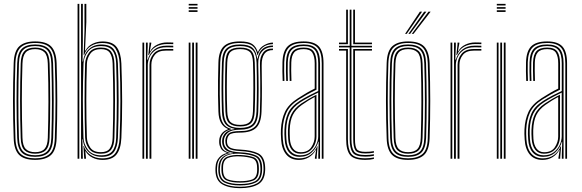

<svg xmlns="http://www.w3.org/2000/svg" viewBox="-20 -820 3005 992"><path d="M161.5 6Q104.2 6 78.4 -20.1Q52.5 -46.2 50.8 -105.5Q47.2 -205.5 47.2 -299.4Q47.2 -393.2 50.8 -494.8Q53 -557.2 80.5 -581.6Q108 -606 161.5 -606Q219.5 -606 244.9 -579.5Q270.2 -553 272.5 -493.8Q275.8 -394.2 275.9 -300Q276 -205.8 272.5 -104.8Q270.2 -42.8 242.8 -18.4Q215.2 6 161.5 6ZM161.5 -2Q209 -2 235.1 -23.8Q261.2 -45.5 263.2 -104.8Q266.8 -206 266.8 -298.8Q266.8 -391.5 263.2 -493.2Q261.5 -547.5 238.5 -572.8Q215.5 -598 161.5 -598Q110.5 -598 86 -574.2Q61.5 -550.5 59.5 -492.2Q56.5 -402 56.4 -306.2Q56.2 -210.5 59.8 -105Q61.8 -46.5 87.4 -24.2Q113 -2 161.5 -2ZM161.5 -9.8Q113.5 -9.8 92 -32.5Q70.5 -55.2 68.8 -107.5Q65.8 -197 65.5 -295Q65.2 -393 68.8 -492.5Q70.5 -546.5 93 -568.4Q115.5 -590.2 161.5 -590.2Q206.2 -590.2 229.4 -569.1Q252.5 -548 254.2 -494.2Q257.2 -397.2 257.5 -302.5Q257.8 -207.8 254.5 -107Q252.5 -53.5 230.1 -31.6Q207.8 -9.8 161.5 -9.8ZM161.5 -17.8Q203 -17.8 223.2 -37.8Q243.5 -57.8 245.2 -107.2Q248.2 -195.2 248.4 -292.2Q248.5 -389.2 245.2 -492Q243.8 -542.2 223.2 -562.2Q202.8 -582.2 161.5 -582.2Q120 -582.2 99.8 -562.1Q79.5 -542 77.8 -492.2Q75 -404.8 74.8 -308Q74.5 -211.2 77.8 -107.2Q79.5 -56.8 100.4 -37.2Q121.2 -17.8 161.5 -17.8ZM161.5 -25.8Q126.2 -25.8 107.2 -43.2Q88.2 -60.8 87 -107.5Q80.5 -298.2 87 -491.8Q88.2 -536.8 106.2 -555.5Q124.2 -574.2 161.5 -574.2Q197 -574.2 215.9 -556.5Q234.8 -538.8 236.2 -492Q239.2 -397.2 239.4 -300.5Q239.5 -203.8 236.2 -107.8Q234.8 -62.2 216.5 -44Q198.2 -25.8 161.5 -25.8ZM161.5 -33.8Q195 -33.8 210.4 -51Q225.8 -68.2 227 -108Q230 -199 230.2 -293.6Q230.5 -388.2 227 -491.8Q225.8 -534 209.4 -550.1Q193 -566.2 161.5 -566.2Q127.8 -566.2 112.5 -548.8Q97.2 -531.2 96 -491.2Q92.8 -393.8 92.8 -302Q92.8 -210.2 96 -107.8Q97.2 -66 113.6 -49.9Q130 -33.8 161.5 -33.8Z M380.8 0V-800H389.8V0ZM398.8 0V-800H408V-607.5L406.5 -502H408.8Q414.5 -543.2 439.9 -566.8Q465.2 -590.2 504.8 -590Q550.5 -589.5 568.9 -563.9Q587.2 -538.2 589.2 -492.2Q592.8 -394.8 592.9 -299.8Q593 -204.8 589.2 -107.5Q587.2 -60.5 568.8 -35.1Q550.2 -9.8 506.5 -9.8Q464.5 -9.8 438.1 -34.4Q411.8 -59 408 -100.2H405.8L408 0ZM509.8 6.2Q481 6.2 457.5 -5.8Q434 -17.8 422.2 -38.5H420.5L424 -5.8L424.2 0H415.2L411 -65.5H413.2Q421.5 -38.2 447 -20Q472.5 -1.8 508.2 -1.8Q557.5 -1.8 576.8 -30Q596 -58.2 598 -107.2Q601.8 -206 602 -297.4Q602.2 -388.8 598 -492.5Q596 -538.5 577.5 -568.1Q559 -597.8 507.5 -597.8Q475.8 -597.8 450.8 -582.8Q425.8 -567.8 415 -536.5H412.2L416.5 -661.2V-800H426V-706L419.2 -558.5H421.5Q434.2 -582.2 458.4 -594Q482.5 -605.8 509.8 -605.8Q562 -605.8 583.5 -576Q605 -546.2 607 -492.2Q611 -390.2 611.1 -295.8Q611.2 -201.2 607 -107Q604.5 -50.8 582.2 -22.2Q560 6.2 509.8 6.2ZM503 -17.5Q543.8 -17.5 561.2 -40.4Q578.8 -63.2 580.2 -108.5Q583.5 -206 583.5 -298.2Q583.5 -390.5 580 -494Q578.5 -537.8 560.5 -559.9Q542.5 -582 503.5 -582Q456.2 -582 434.4 -553.2Q412.5 -524.5 411.5 -491.8Q408 -392.8 408.1 -301.6Q408.2 -210.5 411.2 -109.5Q412.2 -76.2 434.1 -46.9Q456 -17.5 503 -17.5ZM501.2 -25.8Q458.2 -25.8 439.6 -51.8Q421 -77.8 419.8 -110Q417 -201.2 416.9 -298Q416.8 -394.8 419.8 -490.8Q421 -522 440 -548.1Q459 -574.2 502 -574.2Q538.8 -574.2 554.2 -553.2Q569.8 -532.2 571 -492.2Q574.2 -393.2 574.2 -300.9Q574.2 -208.5 571 -107.8Q570 -67.2 554 -46.5Q538 -25.8 501.2 -25.8ZM501 -33.8Q533.8 -33.8 547.4 -52.9Q561 -72 562 -108Q565.2 -207 565.2 -297.4Q565.2 -387.8 562 -492Q560.8 -527.5 547.6 -546.9Q534.5 -566.2 501.8 -566.2Q464.2 -566.2 447.1 -543.1Q430 -520 429 -490.5Q422.8 -301.5 429 -110Q429.8 -82.2 445.9 -58Q462 -33.8 501 -33.8Z M746.2 -535.8 752 -590.8V-600H761.5V-595.5L754.2 -555H756Q767.8 -577.5 792 -589.1Q816.2 -600.8 843.2 -600.8Q856 -600.8 875.2 -600.2V-592Q858 -592.5 843.8 -592.5Q811.2 -592.5 786.5 -579Q761.8 -565.5 749.2 -535.8ZM734 0V-600H743.2V-577.8L740.5 -512.2H743.5Q753.2 -545.5 778 -564.8Q802.8 -584 840.5 -584Q849.5 -584 858.9 -583.9Q868.2 -583.8 875.2 -583.5V-575.2Q868 -575.5 858.4 -575.6Q848.8 -575.8 839.5 -575.8Q805.8 -575.8 784.6 -561.6Q763.5 -547.5 753.5 -526.4Q743.5 -505.2 743.5 -484.5V0ZM716 0V-600H725V0ZM752.5 0V-485.2Q752.5 -516.2 772.8 -541.5Q793 -566.8 836.8 -566.8H875.2V-558.5H836.8Q797.5 -558.5 779.8 -536.5Q762 -514.5 762 -485.5V0Z M955 -791.8V-800H1000.5V-791.8ZM955 -775V-783.2H1000.5V-775ZM955 -758.5V-766.8H1000.5V-758.5ZM991.2 0V-600H1000.5V0ZM955 0V-600H964V0ZM973 0V-600H982.2V0Z M1220.5 152.2Q1163.2 152.2 1128.9 132.6Q1094.5 113 1093.2 61.8Q1093 55.5 1093.2 51.1Q1093.5 46.8 1093.8 42Q1095 13.5 1111.6 -5.4Q1128.2 -24.2 1151.8 -28.8V-30.8Q1128.2 -39.2 1120.9 -53.5Q1113.5 -67.8 1112.5 -82Q1112.2 -86.5 1112.4 -88.6Q1112.5 -90.8 1112.5 -94.5Q1113.5 -113.8 1124.8 -129Q1136 -144.2 1157 -151.5V-154.2Q1134.8 -163.2 1122.2 -184.8Q1109.8 -206.2 1108.5 -243.5Q1107 -287.8 1106.5 -325.6Q1106 -363.5 1106.5 -404Q1107 -444.5 1108.5 -497Q1110 -555.2 1135.9 -580.6Q1161.8 -606 1220.5 -606Q1263 -606 1283 -592.8Q1303 -579.5 1311.2 -552.2H1313.2Q1323 -575 1346.4 -587.6Q1369.8 -600.2 1390.2 -600V-592Q1357 -591.5 1337 -574.4Q1317 -557.2 1312 -535.8H1310Q1304 -567.8 1284.5 -582.9Q1265 -598 1220.5 -598Q1165.2 -598 1142.2 -574.1Q1119.2 -550.2 1117.8 -497.2Q1116.5 -451 1115.9 -412.4Q1115.2 -373.8 1115.5 -333.8Q1115.8 -293.8 1117.5 -243.2Q1120.2 -166 1174 -154.5V-151.5Q1147.8 -145.5 1134.8 -130Q1121.8 -114.5 1120.8 -94.5Q1120.2 -87.8 1120.8 -82Q1121.5 -65.5 1130.9 -51.1Q1140.2 -36.8 1169 -30.5V-28.8Q1140.8 -24.5 1122 -7.1Q1103.2 10.2 1101.8 42Q1101.2 47.8 1101 51.4Q1100.8 55 1101 62Q1102.5 111 1134.6 128Q1166.8 145 1220.5 145Q1274.8 145 1306.8 127.9Q1338.8 110.8 1341.5 61.8Q1341.8 55.2 1341.6 51.5Q1341.5 47.8 1341.2 41.5Q1339 -7.5 1307.5 -22.2Q1276 -37 1221.5 -39.5Q1178.5 -41.5 1162.6 -52.1Q1146.8 -62.8 1145 -81.5Q1144 -90.2 1144.2 -94.5Q1146.2 -118.2 1161.4 -130.6Q1176.5 -143 1220.5 -142.8Q1269.5 -142.2 1295 -163.6Q1320.5 -185 1322.8 -242Q1324.2 -286.5 1324.6 -323.2Q1325 -360 1324.6 -399.5Q1324.2 -439 1323.2 -491.8Q1322.8 -524.8 1338.9 -547.2Q1355 -569.8 1390.2 -569.2V-561.2Q1331 -561.8 1332 -481.5Q1333 -415.5 1333.2 -362.4Q1333.5 -309.2 1331.2 -243Q1329 -184.2 1303.4 -159.6Q1277.8 -135 1220.5 -134.8Q1176 -134.5 1165 -123.4Q1154 -112.2 1152.8 -93.2Q1152.5 -88.8 1153 -83.8Q1154.5 -65.8 1169 -57.4Q1183.5 -49 1221.5 -47.2Q1281.2 -44.2 1314.2 -27.6Q1347.2 -11 1349.8 42Q1350.2 49.5 1350.1 52.1Q1350 54.8 1349.8 61.8Q1347.5 112.5 1313.8 132.4Q1280 152.2 1220.5 152.2ZM1220.5 138Q1169.8 138 1139.8 123.1Q1109.8 108.2 1108 62Q1107.8 55.5 1108 51.4Q1108.2 47.2 1108.5 42Q1112 -21.2 1184.2 -28.2V-30.2Q1152 -36 1140.8 -50Q1129.5 -64 1128 -82Q1127.5 -86.8 1127.6 -88.5Q1127.8 -90.2 1127.8 -94.5Q1128.8 -115.5 1143 -131.8Q1157.2 -148 1191.5 -152.8V-154.8Q1158.2 -160.2 1143.1 -181Q1128 -201.8 1126.8 -243.8Q1124.8 -302.2 1124.6 -361.4Q1124.5 -420.5 1126.8 -496.8Q1128.2 -549.8 1150.9 -570Q1173.5 -590.2 1220.5 -590.2Q1264.5 -590.2 1284.1 -573.2Q1303.8 -556.2 1308.8 -517.2H1310.8Q1322.8 -583.8 1390.2 -585V-577Q1353.8 -576.8 1333.4 -553Q1313 -529.2 1314.2 -487.8Q1316.2 -415.8 1316.2 -360.2Q1316.2 -304.8 1314.2 -244.2Q1312 -189.5 1288.5 -169.8Q1265 -150 1220.5 -150Q1176.8 -150.2 1157.6 -134.1Q1138.5 -118 1136.8 -95.8Q1136.2 -87.5 1136.8 -82Q1138.5 -61.8 1155.9 -48.4Q1173.2 -35 1221.5 -33Q1272.5 -30.8 1302.4 -17.1Q1332.2 -3.5 1334 42Q1334.2 48 1334.2 51.2Q1334.2 54.5 1334 62Q1332 107.5 1301.5 122.8Q1271 138 1220.5 138ZM1220.5 -159Q1263.5 -159 1283.5 -177.5Q1303.5 -196 1305.2 -244.2Q1307.2 -297.8 1307.4 -361.1Q1307.5 -424.5 1305.5 -496.5Q1304 -544.5 1283.4 -563.4Q1262.8 -582.2 1220.5 -582.2Q1176.5 -582.2 1156.9 -563.4Q1137.2 -544.5 1135.8 -496.2Q1133.5 -426.8 1133.5 -365.2Q1133.5 -303.8 1135.8 -244.2Q1137.5 -197 1157.1 -178Q1176.8 -159 1220.5 -159ZM1220.5 -166.8Q1183 -166.8 1164.8 -182.9Q1146.5 -199 1144.8 -244.2Q1142.8 -301.5 1142.8 -367.4Q1142.8 -433.2 1144.8 -496.2Q1146.2 -541.5 1164.1 -557.9Q1182 -574.2 1220.5 -574.2Q1260.5 -574.2 1277.6 -557.5Q1294.8 -540.8 1296.2 -496.2Q1298.5 -428.2 1298.4 -364.4Q1298.2 -300.5 1296 -244.8Q1294.2 -200 1276.6 -183.4Q1259 -166.8 1220.5 -166.8ZM1220.5 -174.8Q1255.5 -174.8 1270.4 -189.9Q1285.2 -205 1287 -245Q1289 -299.5 1289.1 -366.4Q1289.2 -433.2 1287.2 -496Q1285.8 -537.2 1270.5 -551.8Q1255.2 -566.2 1220.5 -566.2Q1186.2 -566.2 1170.9 -551.8Q1155.5 -537.2 1154 -495.8Q1151.8 -434.2 1151.8 -368.9Q1151.8 -303.5 1154 -244.8Q1155.5 -203.5 1171.2 -189.1Q1187 -174.8 1220.5 -174.8ZM1220.5 130.8Q1268.2 130.8 1296 117.4Q1323.8 104 1325.5 62Q1325.8 55.5 1325.6 51.2Q1325.5 47 1325 42Q1323.2 -0.5 1295.6 -11.6Q1268 -22.8 1221.8 -25.8Q1172.2 -28.8 1145.9 -13Q1119.5 2.8 1116.8 41.8Q1116.2 47.8 1116 51.8Q1115.8 55.8 1116 62.2Q1117.5 104.8 1145.9 117.8Q1174.2 130.8 1220.5 130.8ZM1220.5 123.5Q1178.2 123.5 1152 112.6Q1125.8 101.8 1124.2 62.2Q1124 57 1124 52.1Q1124 47.2 1124.2 41.2Q1126.2 1.8 1153.1 -9.8Q1180 -21.2 1222.2 -19.2Q1263.5 -17.2 1289.6 -7.9Q1315.8 1.5 1317.2 42Q1317.8 49 1317.6 52.9Q1317.5 56.8 1317.2 62.5Q1315.8 101.8 1289.2 112.6Q1262.8 123.5 1220.5 123.5ZM1220.5 116.2Q1257.5 116.2 1282.1 107.6Q1306.8 99 1308.5 62.5Q1308.8 56.5 1308.5 51.8Q1308.2 47 1308.2 42Q1307 5.5 1282.8 -2.2Q1258.5 -10 1221.5 -12Q1182.2 -14 1157.9 -4Q1133.5 6 1132.5 42Q1132.2 47 1132.4 52.8Q1132.5 58.5 1132.5 62.5Q1134.2 98.8 1158.5 107.5Q1182.8 116.2 1220.5 116.2Z M1642.5 0V-492.5Q1642.5 -549 1620.8 -573.5Q1599 -598 1549 -598Q1496.8 -598 1473.5 -574.8Q1450.2 -551.5 1448.5 -498.5Q1447.8 -476.8 1448.2 -451.5Q1448.8 -426.2 1449.5 -402H1440.5Q1439.5 -427 1439.1 -452Q1438.8 -477 1439.5 -498.8Q1441.2 -556.2 1466.8 -581.1Q1492.2 -606 1549 -606Q1604 -606 1627.8 -579.6Q1651.5 -553.2 1651.5 -492.5V0ZM1624.5 0V-22.2L1626.5 -87.8H1624.5Q1616 -56 1591.2 -32.9Q1566.5 -9.8 1528.2 -9.8Q1493.5 -9.8 1473.4 -33.2Q1453.2 -56.8 1450.8 -100.2Q1449.8 -116.8 1449.4 -127.6Q1449 -138.5 1449.8 -150.8Q1451.8 -198 1467.6 -234.1Q1483.5 -270.2 1528.5 -299Q1551.5 -313.5 1578.4 -327.4Q1605.2 -341.2 1624.2 -350V-492.5Q1624.2 -540.5 1606.9 -561.4Q1589.5 -582.2 1549 -582.2Q1506.5 -582.2 1487.4 -562.6Q1468.2 -543 1466.8 -497.8Q1466 -476 1466.4 -450.8Q1466.8 -425.5 1467.5 -402H1458.8Q1457.8 -426.2 1457.4 -451.8Q1457 -477.2 1457.8 -498Q1459.2 -547.2 1480.5 -568.8Q1501.8 -590.2 1549 -590.2Q1594.2 -590.2 1613.9 -567.5Q1633.5 -544.8 1633.5 -492.5V0ZM1524.5 6.2Q1482.2 6.2 1458.9 -21.8Q1435.5 -49.8 1432.5 -99.2Q1431.2 -115.5 1431.1 -128.6Q1431 -141.8 1431.5 -151.8Q1434 -202.5 1452.2 -241.9Q1470.5 -281.2 1520.8 -313.2Q1544 -328 1564.4 -340Q1584.8 -352 1606 -362.2V-492.5Q1606 -527.8 1594.2 -547Q1582.5 -566.2 1549 -566.2Q1514.8 -566.2 1500.4 -549.6Q1486 -533 1485 -497Q1484.2 -478 1484.5 -455.1Q1484.8 -432.2 1485.8 -402H1476.8Q1475.8 -432.5 1475.5 -455.4Q1475.2 -478.2 1475.8 -497.5Q1477.2 -538 1494 -556.1Q1510.8 -574.2 1549 -574.2Q1587 -574.2 1601.1 -553.5Q1615.2 -532.8 1615.2 -492.5V-356.5Q1590.8 -345 1567.6 -332Q1544.5 -319 1524 -305.8Q1477 -275.8 1459.9 -238.1Q1442.8 -200.5 1440.5 -151.2Q1440 -137.8 1440.2 -127.1Q1440.5 -116.5 1441.5 -99.8Q1444.5 -52.5 1466.4 -27.1Q1488.2 -1.8 1526.5 -1.8Q1559.2 -1.8 1583.2 -18.9Q1607.2 -36 1618.8 -64.2H1620.8L1616.2 -9.2V0H1607V-4.5L1613.2 -45H1611.5Q1598.8 -21.2 1576 -7.5Q1553.2 6.2 1524.5 6.2ZM1530.8 -17.5Q1561.8 -17.5 1582.5 -33.1Q1603.2 -48.8 1613.6 -71.6Q1624 -94.5 1624 -115.5V-341.8Q1603.5 -332.2 1578.6 -318.9Q1553.8 -305.5 1532.5 -292Q1493.8 -266.8 1477.1 -233.5Q1460.5 -200.2 1458.5 -149Q1458 -136 1458.5 -125.9Q1459 -115.8 1459.8 -101Q1462.2 -59.5 1481 -38.5Q1499.8 -17.5 1530.8 -17.5ZM1532 -25.8Q1503.8 -25.8 1487.6 -45.9Q1471.5 -66 1469 -101.5Q1467 -129 1467.8 -148.8Q1469.8 -198.5 1485.4 -229.9Q1501 -261.2 1536.2 -285Q1552.8 -296.2 1573.9 -308.5Q1595 -320.8 1615 -330.5V-114.8Q1615 -94.2 1606.5 -73.6Q1598 -53 1579.8 -39.4Q1561.5 -25.8 1532 -25.8ZM1533 -33.5Q1571.5 -33.5 1588.6 -59.6Q1605.8 -85.8 1605.8 -114.5V-319Q1590 -310.5 1573.4 -300.4Q1556.8 -290.2 1539.8 -278Q1507.2 -254.8 1492.9 -225.8Q1478.5 -196.8 1476.8 -148.5Q1476.5 -137.8 1476.8 -127.2Q1477 -116.8 1477.8 -102.5Q1479.8 -71.2 1493.9 -52.4Q1508 -33.5 1533 -33.5Z M1867.8 -10.8Q1815.5 -10.8 1801.1 -32.8Q1786.8 -54.8 1786.8 -101.2V-575H1731.5V-583.2H1786.8V-770H1795.8V-583.2H1901.8V-575H1795.8V-101.2Q1795.8 -57 1808.9 -38Q1822 -19 1867.8 -19Q1889.5 -19 1911.8 -23V-15Q1901.5 -12.8 1890 -11.8Q1878.5 -10.8 1867.8 -10.8ZM1731.5 -591.8V-600H1768.5V-770H1777.5V-591.8ZM1805 -591.8V-770H1814V-600H1901.8V-591.8ZM1867.8 6Q1809 6 1788.8 -19Q1768.5 -44 1768.5 -101.2V-558.5H1731.5V-566.8H1777.5V-101.2Q1777.5 -49.8 1794.5 -26Q1811.5 -2.2 1867.8 -2.2Q1878.5 -2.2 1890.2 -3.4Q1902 -4.5 1911.8 -7V1.2Q1894 6 1867.8 6ZM1867.8 -27.2Q1826.8 -27.2 1815.9 -44Q1805 -60.8 1805 -101.2V-566.8H1901.8V-558.5H1814V-101.2Q1814 -64.5 1823 -50Q1832 -35.5 1867.8 -35.5Q1893 -35.5 1911.8 -39.2V-31.2Q1891.8 -27.2 1867.8 -27.2Z M2088.5 6Q2031.2 6 2005.4 -20.1Q1979.5 -46.2 1977.8 -105.5Q1974.2 -205.5 1974.2 -299.4Q1974.2 -393.2 1977.8 -494.8Q1980 -557.2 2007.5 -581.6Q2035 -606 2088.5 -606Q2146.5 -606 2171.9 -579.5Q2197.2 -553 2199.5 -493.8Q2202.8 -394.2 2202.9 -300Q2203 -205.8 2199.5 -104.8Q2197.2 -42.8 2169.8 -18.4Q2142.2 6 2088.5 6ZM2088.5 -2Q2136 -2 2162.1 -23.8Q2188.2 -45.5 2190.2 -104.8Q2193.8 -206 2193.8 -298.8Q2193.8 -391.5 2190.2 -493.2Q2188.5 -547.5 2165.5 -572.8Q2142.5 -598 2088.5 -598Q2037.5 -598 2013 -574.2Q1988.5 -550.5 1986.5 -492.2Q1983.5 -402 1983.4 -306.2Q1983.2 -210.5 1986.8 -105Q1988.8 -46.5 2014.4 -24.2Q2040 -2 2088.5 -2ZM2088.5 -9.8Q2040.5 -9.8 2019 -32.5Q1997.5 -55.2 1995.8 -107.5Q1992.8 -197 1992.5 -295Q1992.2 -393 1995.8 -492.5Q1997.5 -546.5 2020 -568.4Q2042.5 -590.2 2088.5 -590.2Q2133.2 -590.2 2156.4 -569.1Q2179.5 -548 2181.2 -494.2Q2184.2 -397.2 2184.5 -302.5Q2184.8 -207.8 2181.5 -107Q2179.5 -53.5 2157.1 -31.6Q2134.8 -9.8 2088.5 -9.8ZM2088.5 -17.8Q2130 -17.8 2150.2 -37.8Q2170.5 -57.8 2172.2 -107.2Q2175.2 -195.2 2175.4 -292.2Q2175.5 -389.2 2172.2 -492Q2170.8 -542.2 2150.2 -562.2Q2129.8 -582.2 2088.5 -582.2Q2047 -582.2 2026.8 -562.1Q2006.5 -542 2004.8 -492.2Q2002 -404.8 2001.8 -308Q2001.5 -211.2 2004.8 -107.2Q2006.5 -56.8 2027.4 -37.2Q2048.2 -17.8 2088.5 -17.8ZM2088.5 -25.8Q2053.2 -25.8 2034.2 -43.2Q2015.2 -60.8 2014 -107.5Q2007.5 -298.2 2014 -491.8Q2015.2 -536.8 2033.2 -555.5Q2051.2 -574.2 2088.5 -574.2Q2124 -574.2 2142.9 -556.5Q2161.8 -538.8 2163.2 -492Q2166.2 -397.2 2166.4 -300.5Q2166.5 -203.8 2163.2 -107.8Q2161.8 -62.2 2143.5 -44Q2125.2 -25.8 2088.5 -25.8ZM2088.5 -33.8Q2122 -33.8 2137.4 -51Q2152.8 -68.2 2154 -108Q2157 -199 2157.2 -293.6Q2157.5 -388.2 2154 -491.8Q2152.8 -534 2136.4 -550.1Q2120 -566.2 2088.5 -566.2Q2054.8 -566.2 2039.5 -548.8Q2024.2 -531.2 2023 -491.2Q2019.8 -393.8 2019.8 -302Q2019.8 -210.2 2023 -107.8Q2024.2 -66 2040.6 -49.9Q2057 -33.8 2088.5 -33.8ZM2072.8 -645 2149.5 -759.8H2160.8L2081.5 -645ZM2107.5 -645 2193.8 -759.8H2205L2116.5 -645ZM2090 -645 2171.5 -759.8H2183L2099 -645Z M2338 -535.8 2343.8 -590.8V-600H2353.2V-595.5L2346 -555H2347.8Q2359.5 -577.5 2383.8 -589.1Q2408 -600.8 2435 -600.8Q2447.8 -600.8 2467 -600.2V-592Q2449.8 -592.5 2435.5 -592.5Q2403 -592.5 2378.2 -579Q2353.5 -565.5 2341 -535.8ZM2325.8 0V-600H2335V-577.8L2332.2 -512.2H2335.2Q2345 -545.5 2369.8 -564.8Q2394.5 -584 2432.2 -584Q2441.2 -584 2450.6 -583.9Q2460 -583.8 2467 -583.5V-575.2Q2459.8 -575.5 2450.1 -575.6Q2440.5 -575.8 2431.2 -575.8Q2397.5 -575.8 2376.4 -561.6Q2355.2 -547.5 2345.2 -526.4Q2335.2 -505.2 2335.2 -484.5V0ZM2307.8 0V-600H2316.8V0ZM2344.2 0V-485.2Q2344.2 -516.2 2364.5 -541.5Q2384.8 -566.8 2428.5 -566.8H2467V-558.5H2428.5Q2389.2 -558.5 2371.5 -536.5Q2353.8 -514.5 2353.8 -485.5V0Z M2546.8 -791.8V-800H2592.2V-791.8ZM2546.8 -775V-783.2H2592.2V-775ZM2546.8 -758.5V-766.8H2592.2V-758.5ZM2583 0V-600H2592.2V0ZM2546.8 0V-600H2555.8V0ZM2564.8 0V-600H2574V0Z M2900.8 0V-492.5Q2900.8 -549 2879 -573.5Q2857.2 -598 2807.2 -598Q2755 -598 2731.8 -574.8Q2708.5 -551.5 2706.8 -498.5Q2706 -476.8 2706.5 -451.5Q2707 -426.2 2707.8 -402H2698.8Q2697.8 -427 2697.4 -452Q2697 -477 2697.8 -498.8Q2699.5 -556.2 2725 -581.1Q2750.5 -606 2807.2 -606Q2862.2 -606 2886 -579.6Q2909.8 -553.2 2909.8 -492.5V0ZM2882.8 0V-22.2L2884.8 -87.8H2882.8Q2874.2 -56 2849.5 -32.9Q2824.8 -9.8 2786.5 -9.8Q2751.8 -9.8 2731.6 -33.2Q2711.5 -56.8 2709 -100.2Q2708 -116.8 2707.6 -127.6Q2707.2 -138.5 2708 -150.8Q2710 -198 2725.9 -234.1Q2741.8 -270.2 2786.8 -299Q2809.8 -313.5 2836.6 -327.4Q2863.5 -341.2 2882.5 -350V-492.5Q2882.5 -540.5 2865.1 -561.4Q2847.8 -582.2 2807.2 -582.2Q2764.8 -582.2 2745.6 -562.6Q2726.5 -543 2725 -497.8Q2724.2 -476 2724.6 -450.8Q2725 -425.5 2725.8 -402H2717Q2716 -426.2 2715.6 -451.8Q2715.2 -477.2 2716 -498Q2717.5 -547.2 2738.8 -568.8Q2760 -590.2 2807.2 -590.2Q2852.5 -590.2 2872.1 -567.5Q2891.8 -544.8 2891.8 -492.5V0ZM2782.8 6.2Q2740.5 6.2 2717.1 -21.8Q2693.8 -49.8 2690.8 -99.2Q2689.5 -115.5 2689.4 -128.6Q2689.2 -141.8 2689.8 -151.8Q2692.2 -202.5 2710.5 -241.9Q2728.8 -281.2 2779 -313.2Q2802.2 -328 2822.6 -340Q2843 -352 2864.2 -362.2V-492.5Q2864.2 -527.8 2852.5 -547Q2840.8 -566.2 2807.2 -566.2Q2773 -566.2 2758.6 -549.6Q2744.2 -533 2743.2 -497Q2742.5 -478 2742.8 -455.1Q2743 -432.2 2744 -402H2735Q2734 -432.5 2733.8 -455.4Q2733.5 -478.2 2734 -497.5Q2735.5 -538 2752.2 -556.1Q2769 -574.2 2807.2 -574.2Q2845.2 -574.2 2859.4 -553.5Q2873.5 -532.8 2873.5 -492.5V-356.5Q2849 -345 2825.9 -332Q2802.8 -319 2782.2 -305.8Q2735.2 -275.8 2718.1 -238.1Q2701 -200.5 2698.8 -151.2Q2698.2 -137.8 2698.5 -127.1Q2698.8 -116.5 2699.8 -99.8Q2702.8 -52.5 2724.6 -27.1Q2746.5 -1.8 2784.8 -1.8Q2817.5 -1.8 2841.5 -18.9Q2865.5 -36 2877 -64.2H2879L2874.5 -9.2V0H2865.2V-4.5L2871.5 -45H2869.8Q2857 -21.2 2834.2 -7.5Q2811.5 6.2 2782.8 6.2ZM2789 -17.5Q2820 -17.5 2840.8 -33.1Q2861.5 -48.8 2871.9 -71.6Q2882.2 -94.5 2882.2 -115.5V-341.8Q2861.8 -332.2 2836.9 -318.9Q2812 -305.5 2790.8 -292Q2752 -266.8 2735.4 -233.5Q2718.8 -200.2 2716.8 -149Q2716.2 -136 2716.8 -125.9Q2717.2 -115.8 2718 -101Q2720.5 -59.5 2739.2 -38.5Q2758 -17.5 2789 -17.5ZM2790.2 -25.8Q2762 -25.8 2745.9 -45.9Q2729.8 -66 2727.2 -101.5Q2725.2 -129 2726 -148.8Q2728 -198.5 2743.6 -229.9Q2759.2 -261.2 2794.5 -285Q2811 -296.2 2832.1 -308.5Q2853.2 -320.8 2873.2 -330.5V-114.8Q2873.2 -94.2 2864.8 -73.6Q2856.2 -53 2838 -39.4Q2819.8 -25.8 2790.2 -25.8ZM2791.2 -33.5Q2829.8 -33.5 2846.9 -59.6Q2864 -85.8 2864 -114.5V-319Q2848.2 -310.5 2831.6 -300.4Q2815 -290.2 2798 -278Q2765.5 -254.8 2751.1 -225.8Q2736.8 -196.8 2735 -148.5Q2734.8 -137.8 2735 -127.2Q2735.2 -116.8 2736 -102.5Q2738 -71.2 2752.1 -52.4Q2766.2 -33.5 2791.2 -33.5Z"/></svg>

Font: Big Shoulders Inline Display Light
Style: Regular
Weight: 300
Designer: Patric King
Foundry: XO Type Co
Version: Version 1.000